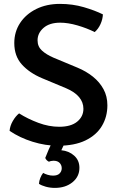

<svg xmlns="http://www.w3.org/2000/svg" viewBox="-20 -716 596 961"><path d="M28 -61Q30 -86 44 -110.2Q58 -134.5 75.5 -148.5Q119 -121 172 -101.2Q225 -81.5 276.5 -81.5Q335 -81.5 366.2 -107Q397.5 -132.5 397.5 -171.5Q397.5 -204 375.8 -230Q354 -256 310.5 -274.5L189.5 -325Q127 -351.5 89.2 -393.5Q51.5 -435.5 51.5 -500.5Q51.5 -556.5 80.5 -600.8Q109.5 -645 161.2 -670.8Q213 -696.5 280 -696.5Q343.5 -696.5 399.8 -680Q456 -663.5 495 -644Q494 -619.5 483 -595.2Q472 -571 454 -555.5Q415 -575 367.8 -588.8Q320.5 -602.5 281.5 -602.5Q228 -602.5 198 -576.5Q168 -550.5 168 -514Q168 -483 189.8 -463Q211.5 -443 247.5 -427.5L367.5 -377.5Q411 -359.5 444.8 -332.5Q478.5 -305.5 498 -269.8Q517.5 -234 517.5 -189Q517.5 -131.5 490.2 -85.8Q463 -40 408 -13.2Q353 13.5 269.5 13.5Q207.5 13.5 143.2 -6.5Q79 -26.5 28 -61ZM206.5 74.5Q212.5 58 223.2 33.8Q234 9.5 242.5 -6H309Q304 1 297.2 14.2Q290.5 27.5 287 36Q325 39.5 351.2 63Q377.5 86.5 377.5 124Q377.5 168 342.8 196.2Q308 224.5 254.5 224.5Q231 224.5 209.2 218.5Q187.5 212.5 175 204Q176 189 181.8 174.5Q187.5 160 196 149.5Q205.5 155 218.8 159Q232 163 245.5 163Q268 163 278.5 152Q289 141 289 126Q289 110.5 278.5 99.5Q268 88.5 248 88.5Q242 88.5 236 89.8Q230 91 225 93.5Q211.5 87 206.5 74.5Z"/></svg>

Font: Signika Negative Medium
Style: Regular
Weight: 500
Designer: Anna Giedry
Foundry: Anna Giedry
Version: Version 2.001